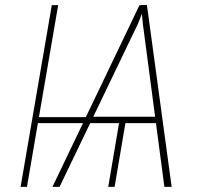

<svg xmlns="http://www.w3.org/2000/svg" viewBox="-20 -731 779 751"><path d="M326.7 -272.9 322.8 -249.5H110.4L113.8 -272.9ZM519 -636.7 212.9 0H185.1L525.4 -710.4H548.3ZM623 0 538.6 -638.7 532.2 -711.4H554.7L651.4 0ZM605.5 -274.4 601.6 -249.5H319.8L323.2 -274.4ZM473.1 -264.2 428.2 0H403.3L448.2 -264.2ZM207.5 -710.9 85.4 0H60.5L182.6 -710.9Z"/></svg>

Font: Roboto Condensed Thin
Style: Italic
Weight: 250
Italic angle: -12°
Designer: Christian Robertson
Foundry: Google
Version: Version 3.008; 2023